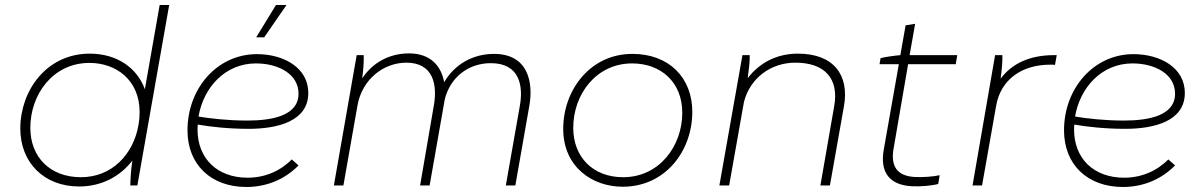

<svg xmlns="http://www.w3.org/2000/svg" viewBox="-20 -740 4801 766"><path d="M500 0H528L655 -720H617L558 -384C527 -469 447 -526 338 -526C166 -526 61 -379 61 -227C61 -93 154 4 296 4C384 4 458 -35 508 -99C502 -60 500 -20 500 0ZM337 -489C443 -489 537 -421 537 -293C537 -279 536 -265 534 -251L532 -239C512 -126 428 -33 303 -33C180 -33 101 -113 101 -230C101 -363 191 -489 337 -489Z M963 6C1043 6 1116 -24 1171 -80L1144 -104C1099 -58 1037 -31 968 -31C848 -31 768 -106 768 -224L769 -243C821 -234 892 -226 972 -226C1089 -226 1210 -257 1210 -369C1210 -470 1112 -524 1005 -524C846 -524 728 -387 728 -220C728 -83 822 6 963 6ZM1034 -591 1123 -720H1081L1002 -591ZM772 -275C792 -392 879 -487 1001 -487C1089 -487 1171 -446 1171 -366C1171 -279 1067 -259 967 -259C890 -259 821 -267 772 -275Z M1312 0H1350L1406 -318C1424 -424 1511 -490 1601 -490C1710 -490 1725 -400 1711 -320L1656 0H1694L1751 -324L1754 -342C1776 -433 1850 -488 1938 -488C2054 -488 2068 -397 2054 -318L1998 0H2036L2092 -319C2108 -410 2088 -525 1951 -525C1867 -525 1794 -484 1752 -412C1741 -474 1700 -527 1612 -527C1533 -527 1466 -490 1425 -427C1430 -464 1432 -497 1431 -520H1403Z M2464 5C2635 5 2742 -138 2742 -294C2742 -429 2650 -525 2503 -525C2334 -525 2227 -380 2227 -226C2227 -73 2344 5 2464 5ZM2466 -33C2345 -33 2267 -114 2267 -230C2267 -363 2358 -487 2502 -487C2616 -487 2702 -413 2702 -290C2702 -158 2611 -33 2466 -33Z M2850 0H2889L2948 -333C2972 -428 3055 -490 3153 -490C3271 -490 3328 -426 3308 -316L3253 0H3291L3347 -316C3369 -440 3307 -526 3163 -526C3082 -526 3012 -492 2963 -428C2968 -465 2972 -497 2971 -520H2942Z M3617 3C3651 5 3697 1 3723 -6L3729 -41C3703 -35 3656 -32 3628 -34C3562 -38 3532 -74 3545 -147L3603 -484H3793L3799 -520H3609L3631 -645L3593 -639L3572 -520C3548 -518 3512 -513 3493 -508L3489 -484H3566L3506 -144C3489 -49 3532 -2 3617 3Z M3860 0H3898L3954 -317C3972 -423 4057 -482 4170 -482C4177 -482 4183 -482 4189 -481L4196 -520H4184C4091 -520 4018 -488 3972 -426C3977 -462 3980 -497 3979 -520H3950Z M4460 6C4540 6 4613 -24 4668 -80L4641 -104C4596 -58 4534 -31 4465 -31C4345 -31 4265 -106 4265 -224L4266 -243C4318 -234 4389 -226 4469 -226C4586 -226 4707 -257 4707 -369C4707 -470 4609 -524 4502 -524C4343 -524 4225 -387 4225 -220C4225 -83 4319 6 4460 6ZM4269 -275C4289 -392 4376 -487 4498 -487C4586 -487 4668 -446 4668 -366C4668 -279 4564 -259 4464 -259C4387 -259 4318 -267 4269 -275Z"/></svg>

Font: Fixel Display ExtraLight
Style: Italic
Weight: 200
Italic angle: -10°
Designer: AlfaBravo + MacPaw
Foundry: Kyrylo Tkachov, Marchela Mozhyna, Serhii Makarenko, Maria Weinstein, Zakhar Kryvoshyya
Version: Version 1.210;Glyphs 3.2 (3217)